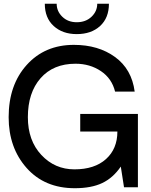

<svg xmlns="http://www.w3.org/2000/svg" viewBox="-20 -994 804 1019"><path d="M387.2 -813Q312 -813 264.9 -856Q217.8 -898.9 217.8 -974.1H280.8Q280.8 -934.1 310.8 -905Q340.8 -876 387.2 -876Q435.1 -876 465.6 -905Q496.1 -934.1 496.1 -974.1H558.1Q558.1 -898.9 511.2 -856Q464.4 -813 387.2 -813ZM711.9 -389.2V-284.2V0H638.2L621.1 -109.9Q580.1 -49.8 522.5 -22.5Q464.8 4.9 377 4.9Q216.8 4.9 121.3 -102.5Q25.9 -210 25.9 -372.1Q25.9 -543 121.8 -649.4Q217.8 -755.9 372.1 -755.9Q502 -755.9 590.6 -691.4Q679.2 -627 694.8 -507.8H590.8Q573.7 -577.6 515.4 -616.7Q457 -655.8 380.9 -655.8Q262.7 -655.8 195.3 -578.9Q127.9 -502 127.9 -372.1Q127.9 -248 199.5 -171.6Q271 -95.2 375 -95.2Q481.9 -95.2 542.5 -149.7Q603 -204.1 603 -295.9H405.8V-389.2Z"/></svg>

Font: Oakes Grotesk
Style: Medium
Weight: 500
Designer: Samuel Oakes
Foundry: Samuel Oakes
Version: Version 1.0 | wf-rip DC20170320